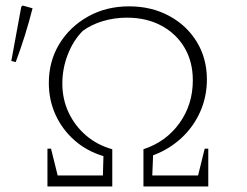

<svg xmlns="http://www.w3.org/2000/svg" viewBox="-20 -676 897 696"><path d="M152 0V-137H165L189 -40H353L355 -110Q295 -128 250.5 -167Q206 -206 181.5 -259.5Q157 -313 157 -375Q157 -454 195 -516.5Q233 -579 299 -616Q365 -653 448 -653Q529 -653 593 -618.5Q657 -584 693.5 -524Q730 -464 730 -388Q730 -326 706 -271.5Q682 -217 638 -176Q594 -135 535 -113L532 -40H698L722 -137H735V0H500V-135Q582 -162 630.5 -229.5Q679 -297 679 -385Q679 -452 649 -503Q619 -554 565 -583Q511 -612 440 -612Q395 -612 353 -599.5Q311 -587 280 -564Q246 -530 226 -479Q206 -428 206 -373Q206 -316 229 -267.5Q252 -219 292.5 -184.5Q333 -150 387 -135V0ZM37 -451 21 -455 57 -651 62 -656 98 -646Q73 -547 37 -451Z"/></svg>

Font: Piazzolla ExtraLight
Style: Regular
Weight: 200
Designer: Juan Pablo del Peral
Foundry: Huerta Tipografica
Version: Version 1.330